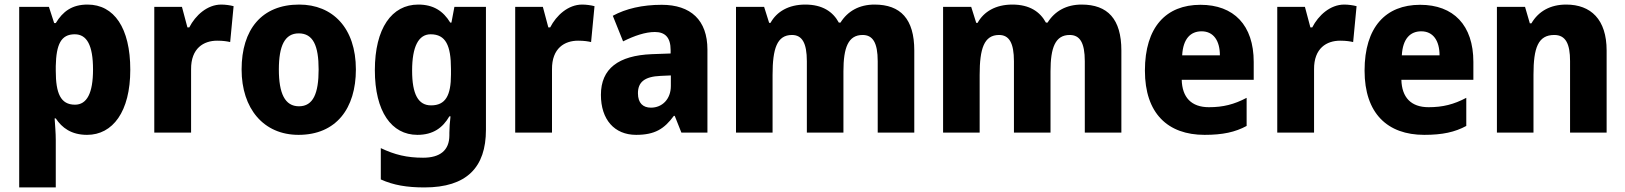

<svg xmlns="http://www.w3.org/2000/svg" viewBox="-20 -580 7111 840"><path d="M363 -560C295 -560 255 -530 224 -479H217L194 -550H64V240H224V32C224 1 221 -30 219 -62H224C251 -21 292 10 361 10C473 10 550 -91 550 -275C550 -458 479 -560 363 -560ZM307 -430C360 -430 387 -382 387 -276C387 -172 360 -122 308 -122C245 -122 224 -172 224 -270V-291C226 -386 247 -430 307 -430Z M948 -560C887 -560 835 -513 808 -460H800L776 -550H655V0H816V-276C815 -370 872 -402 930 -402C957 -402 974 -399 987 -396L1002 -553C987 -557 966 -560 948 -560Z M1537 -276C1537 -458 1435 -560 1289 -560C1125 -560 1037 -451 1037 -276C1037 -105 1133 10 1286 10C1451 10 1537 -106 1537 -276ZM1200 -276C1200 -380 1226 -434 1287 -434C1350 -434 1374 -380 1374 -276C1374 -171 1350 -115 1288 -115C1226 -115 1200 -172 1200 -276Z M1810 -560C1694 -560 1620 -456 1620 -273C1620 -92 1693 10 1806 10C1875 10 1917 -21 1946 -71H1951C1948 -47 1946 -18 1946 1V12C1946 78 1905 110 1831 110C1760 110 1707 97 1646 68V205C1701 230 1760 240 1837 240C2022 240 2106 152 2106 -12V-550H1968L1955 -481H1950C1919 -532 1876 -560 1810 -560ZM1864 -430C1930 -430 1953 -381 1953 -278V-254C1953 -162 1929 -119 1866 -119C1810 -119 1783 -167 1783 -271C1783 -376 1811 -430 1864 -430Z M2527 -560C2466 -560 2414 -513 2387 -460H2379L2355 -550H2234V0H2395V-276C2394 -370 2451 -402 2509 -402C2536 -402 2553 -399 2566 -396L2581 -553C2566 -557 2545 -560 2527 -560Z M2875 -559C2790 -559 2718 -542 2661 -511L2706 -399C2756 -424 2804 -440 2845 -440C2889 -440 2914 -417 2914 -361V-346L2831 -343C2686 -337 2609 -280 2609 -165C2609 -57 2668 10 2763 10C2845 10 2886 -16 2928 -73H2932L2961 0H3075V-363C3075 -492 3002 -559 2875 -559ZM2870 -248 2915 -250V-204C2915 -146 2877 -109 2828 -109C2793 -109 2771 -129 2771 -172C2771 -220 2799 -245 2870 -248Z M3806 -560C3740 -560 3689 -532 3657 -481H3650C3624 -529 3578 -560 3503 -560C3430 -560 3378 -529 3351 -480H3345L3323 -550H3200V0H3360V-252C3360 -367 3379 -427 3445 -427C3489 -427 3510 -392 3510 -312V0H3670V-268C3670 -372 3691 -427 3754 -427C3798 -427 3820 -394 3820 -312V0H3980V-359C3980 -497 3920 -560 3806 -560Z M4712 -560C4646 -560 4595 -532 4563 -481H4556C4530 -529 4484 -560 4409 -560C4336 -560 4284 -529 4257 -480H4251L4229 -550H4106V0H4266V-252C4266 -367 4285 -427 4351 -427C4395 -427 4416 -392 4416 -312V0H4576V-268C4576 -372 4597 -427 4660 -427C4704 -427 4726 -394 4726 -312V0H4886V-359C4886 -497 4826 -560 4712 -560Z M5232 -559C5082 -559 4989 -462 4989 -271C4989 -84 5089 10 5250 10C5330 10 5384 -2 5434 -29V-152C5379 -123 5331 -111 5269 -111C5192 -111 5152 -154 5150 -231H5465V-309C5465 -470 5378 -559 5232 -559ZM5237 -443C5289 -443 5317 -402 5317 -338H5152C5156 -411 5189 -443 5237 -443Z M5861 -560C5800 -560 5748 -513 5721 -460H5713L5689 -550H5568V0H5729V-276C5728 -370 5785 -402 5843 -402C5870 -402 5887 -399 5900 -396L5915 -553C5900 -557 5879 -560 5861 -560Z M6193 -559C6043 -559 5950 -462 5950 -271C5950 -84 6050 10 6211 10C6291 10 6345 -2 6395 -29V-152C6340 -123 6292 -111 6230 -111C6153 -111 6113 -154 6111 -231H6426V-309C6426 -470 6339 -559 6193 -559ZM6198 -443C6250 -443 6278 -402 6278 -338H6113C6117 -411 6150 -443 6198 -443Z M6832 -560C6763 -560 6711 -531 6680 -478H6673L6652 -550H6529V0H6689V-253C6689 -371 6709 -427 6780 -427C6830 -427 6849 -388 6849 -313V0H7009V-359C7009 -495 6940 -560 6832 -560Z"/></svg>

Font: Noto Sans Lao Looped SemiCondensed ExtraBold
Style: Regular
Weight: 800
Width: 4
Designer: Mark Frömberg, Ben Mitchell
Foundry: The Fontpad Ltd
Version: Version 1.002